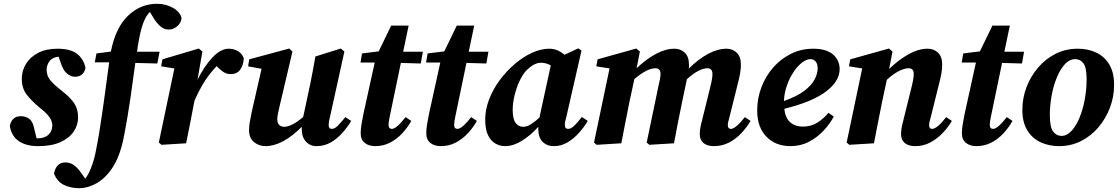

<svg xmlns="http://www.w3.org/2000/svg" viewBox="-20 -756 5900 1013"><path d="M392 -136Q392 -96 368.5 -61.5Q345 -27 298.5 -6Q252 15 181 15Q117 15 78.5 -12Q40 -39 32 -91Q36 -115 50.5 -129Q65 -143 90 -143Q116 -143 134.5 -129Q153 -115 160 -80L173 -26H177Q215 -26 235.5 -45Q256 -64 256 -94Q256 -117 240 -139Q224 -161 187 -190Q145 -225 120 -258Q95 -291 95 -340Q95 -383 117 -419Q139 -455 181 -477Q223 -499 283 -499Q352 -499 386.5 -472Q421 -445 431 -399Q428 -378 414 -364.5Q400 -351 375 -351Q356 -351 336.5 -365.5Q317 -380 305 -412L289 -457Q255 -453 240.5 -432.5Q226 -412 226 -387Q226 -356 246 -332Q266 -308 306 -277Q352 -241 372 -210.5Q392 -180 392 -136Z M808 -736Q854 -736 892 -715Q930 -694 938 -660Q935 -634 914.5 -617Q894 -600 871 -600Q848 -600 830 -614Q812 -628 795 -653L771 -693Q748 -671 733 -627Q718 -583 706 -505Q705 -500 704.5 -494Q704 -488 703 -483H822L810 -421L694 -424Q681 -326 667 -230.5Q653 -135 636 -47Q623 26 600 79Q577 132 541 170Q510 203 471.5 220Q433 237 399 237Q354 237 318 220Q282 203 265 160Q269 134 284 117.5Q299 101 325 101Q351 101 371 116Q391 131 408 156L430 187Q438 176 446 161.5Q454 147 461 128Q475 93 484 49.5Q493 6 502 -47Q517 -140 530 -235Q543 -330 556 -427H480L489 -474L565 -484Q590 -611 656 -673.5Q722 -736 808 -736Z M818 -4 900 -395 830 -406 837 -443 1029 -500 1048 -484 1022 -335Q1057 -406 1100.5 -452.5Q1144 -499 1187 -499Q1213 -499 1235 -486.5Q1257 -474 1266 -449Q1265 -414 1248 -389.5Q1231 -365 1198 -365Q1176 -365 1159 -376Q1142 -387 1123 -407Q1082 -364 1054.5 -318.5Q1027 -273 1006 -224L1004 -214Q994 -161 983.5 -107.5Q973 -54 962 0L832 8Z M1649 15Q1616 15 1594 -9Q1572 -33 1572 -76Q1572 -79 1572 -82Q1572 -85 1572 -87Q1524 -38 1475 -11.5Q1426 15 1381 15Q1346 15 1320 -6.5Q1294 -28 1294 -69Q1294 -91 1298.5 -115.5Q1303 -140 1308 -165L1360 -393L1289 -406L1295 -443L1506 -500L1523 -484L1455 -195Q1451 -176 1447 -159Q1443 -142 1443 -128Q1443 -106 1453.5 -96.5Q1464 -87 1479 -87Q1519 -87 1580 -139Q1580 -142 1580.5 -144.5Q1581 -147 1582 -150L1616 -309Q1624 -346 1630.5 -383Q1637 -420 1644 -458L1778 -500L1797 -484L1721 -139Q1714 -114 1714 -96Q1714 -76 1731 -76Q1745 -76 1761 -91.5Q1777 -107 1802 -138L1833 -118Q1813 -85 1786 -54.5Q1759 -24 1725 -4.5Q1691 15 1649 15Z M1897 -153 1957 -426H1882L1890 -474L1978 -485L2044 -621H2136L2107 -483H2211L2200 -421L2095 -424L2036 -140Q2030 -112 2030 -97Q2030 -76 2048 -76Q2071 -76 2120 -138L2150 -118Q2131 -84 2103 -53.5Q2075 -23 2039 -4Q2003 15 1960 15Q1926 15 1904.5 -2Q1883 -19 1883 -53Q1883 -75 1887.5 -101.5Q1892 -128 1897 -153Z M2243 -153 2303 -426H2228L2236 -474L2324 -485L2390 -621H2482L2453 -483H2557L2546 -421L2441 -424L2382 -140Q2376 -112 2376 -97Q2376 -76 2394 -76Q2417 -76 2466 -138L2496 -118Q2477 -84 2449 -53.5Q2421 -23 2385 -4Q2349 15 2306 15Q2272 15 2250.5 -2Q2229 -19 2229 -53Q2229 -75 2233.5 -101.5Q2238 -128 2243 -153Z M2685 -176Q2685 -129 2700 -108Q2715 -87 2740 -87Q2760 -87 2781.5 -100.5Q2803 -114 2827 -137Q2828 -142 2828.5 -146Q2829 -150 2830 -154L2886 -411Q2861 -425 2834 -425Q2801 -425 2764 -391Q2741 -370 2723 -332.5Q2705 -295 2695 -253.5Q2685 -212 2685 -176ZM2903 15Q2866 15 2843 -7.5Q2820 -30 2820 -76Q2820 -79 2820 -82Q2820 -85 2820 -87Q2780 -42 2734 -13.5Q2688 15 2646 15Q2618 15 2594 1.5Q2570 -12 2555 -42.5Q2540 -73 2540 -124Q2540 -178 2560.5 -231.5Q2581 -285 2616.5 -333Q2652 -381 2696 -418.5Q2740 -456 2787 -477.5Q2834 -499 2878 -499Q2901 -499 2921 -490.5Q2941 -482 2958 -467L3031 -501L3048 -489L2968 -139Q2964 -126 2962 -115Q2960 -104 2960 -96Q2960 -76 2978 -76Q2992 -76 3009.5 -92.5Q3027 -109 3050 -139L3081 -118Q3063 -87 3035.5 -56Q3008 -25 2974.5 -5Q2941 15 2903 15Z M3258 0 3128 8 3114 -4 3196 -395 3126 -406 3133 -443 3337 -500 3356 -484 3339 -396Q3389 -444 3440.5 -471.5Q3492 -499 3538 -499Q3571 -499 3593 -478Q3615 -457 3615 -415Q3615 -410 3615 -404.5Q3615 -399 3614 -394Q3664 -444 3715.5 -471.5Q3767 -499 3813 -499Q3845 -499 3867 -478Q3889 -457 3889 -415Q3889 -395 3885.5 -373Q3882 -351 3876 -328L3829 -139Q3825 -125 3822.5 -114.5Q3820 -104 3820 -96Q3820 -76 3836 -76Q3861 -76 3910 -138L3940 -118Q3920 -84 3891.5 -53.5Q3863 -23 3826.5 -4Q3790 15 3746 15Q3711 15 3691.5 -1.5Q3672 -18 3672 -48Q3672 -71 3677.5 -95Q3683 -119 3689 -141L3726 -291Q3732 -314 3735.5 -333.5Q3739 -353 3739 -365Q3739 -382 3731.5 -389Q3724 -396 3713 -396Q3692 -396 3664.5 -382Q3637 -368 3604 -338L3578 -214Q3567 -161 3556.5 -107.5Q3546 -54 3536 0L3406 8L3392 -4L3454 -302Q3459 -322 3462 -338.5Q3465 -355 3465 -367Q3465 -382 3457.5 -389Q3450 -396 3439 -396Q3417 -396 3389 -382Q3361 -368 3327 -339L3300 -214Q3289 -161 3279 -107.5Q3269 -54 3258 0Z M4257 -444Q4236 -444 4212.5 -426.5Q4189 -409 4168 -378Q4147 -347 4132.5 -307Q4118 -267 4116 -223Q4184 -247 4223 -276.5Q4262 -306 4278 -337Q4294 -368 4294 -395Q4294 -420 4283 -432Q4272 -444 4257 -444ZM4150 15Q4072 15 4023.5 -35Q3975 -85 3975 -173Q3975 -238 3997.5 -296.5Q4020 -355 4060 -400.5Q4100 -446 4154 -472.5Q4208 -499 4271 -499Q4339 -499 4374.5 -469Q4410 -439 4410 -391Q4410 -328 4338.5 -273.5Q4267 -219 4118 -182Q4123 -134 4149 -111Q4175 -88 4216 -88Q4260 -88 4294 -110Q4328 -132 4351 -161L4379 -141Q4359 -103 4325.5 -67Q4292 -31 4248 -8Q4204 15 4150 15Z M4591 0 4461 8 4447 -4 4529 -395 4459 -406 4466 -443 4670 -500 4689 -484 4671 -392Q4723 -442 4775 -470.5Q4827 -499 4875 -499Q4907 -499 4929 -478Q4951 -457 4951 -415Q4951 -395 4947.5 -373Q4944 -351 4938 -328L4891 -139Q4887 -125 4884.5 -114.5Q4882 -104 4882 -96Q4882 -76 4898 -76Q4924 -76 4972 -138L5002 -118Q4983 -85 4954 -54.5Q4925 -24 4888.5 -4.5Q4852 15 4809 15Q4773 15 4753.5 -1.5Q4734 -18 4734 -48Q4734 -71 4739.5 -95Q4745 -119 4751 -141L4788 -291Q4794 -314 4797.5 -333.5Q4801 -353 4801 -365Q4801 -382 4793.5 -389Q4786 -396 4775 -396Q4753 -396 4723.5 -381.5Q4694 -367 4659 -335L4633 -214Q4622 -161 4612 -107.5Q4602 -54 4591 0Z M5069 -153 5129 -426H5054L5062 -474L5150 -485L5216 -621H5308L5279 -483H5383L5372 -421L5267 -424L5208 -140Q5202 -112 5202 -97Q5202 -76 5220 -76Q5243 -76 5292 -138L5322 -118Q5303 -84 5275 -53.5Q5247 -23 5211 -4Q5175 15 5132 15Q5098 15 5076.5 -2Q5055 -19 5055 -53Q5055 -75 5059.5 -101.5Q5064 -128 5069 -153Z M5568 15Q5514 15 5470 -5.5Q5426 -26 5400 -68.5Q5374 -111 5374 -176Q5374 -239 5396 -296.5Q5418 -354 5457.5 -400Q5497 -446 5550 -472.5Q5603 -499 5666 -499Q5721 -499 5764 -478.5Q5807 -458 5832.5 -416Q5858 -374 5858 -308Q5858 -245 5836 -187.5Q5814 -130 5775 -84Q5736 -38 5683 -11.5Q5630 15 5568 15ZM5580 -39Q5609 -39 5633.5 -65.5Q5658 -92 5676 -136Q5694 -180 5703.5 -233Q5713 -286 5713 -338Q5713 -399 5696.5 -421.5Q5680 -444 5653 -444Q5623 -444 5598.5 -417.5Q5574 -391 5556 -347.5Q5538 -304 5528.5 -252Q5519 -200 5519 -149Q5519 -85 5536.5 -62Q5554 -39 5580 -39Z"/></svg>

Font: Source Serif Pro
Style: Bold Italic
Weight: 700
Italic angle: -12°
Designer: Frank Grießhammer
Foundry: Adobe Systems Incorporated
Version: Version 3.001;hotconv 1.0.111;makeotfexe 2.5.65597